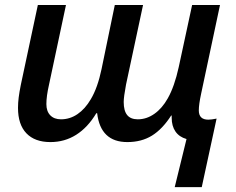

<svg xmlns="http://www.w3.org/2000/svg" viewBox="-20 -561 946 770"><path d="M668.5 -88.9V-97.7H666.5Q631.3 -43 589.4 -17.1Q547.4 8.8 490.7 8.8Q383.3 8.8 369.6 -106.9H366.2Q332 -49.8 285.6 -20.5Q239.3 8.8 182.1 8.8Q119.6 8.8 85.9 -26.4Q52.2 -61.5 52.2 -128.4Q52.2 -148.4 54.9 -169.9Q57.6 -191.4 63.5 -220.7L131.8 -541H244.6L176.3 -220.2Q166 -174.8 166 -143.6Q166 -114.7 181.6 -98.6Q197.3 -82.5 224.6 -82.5Q260.3 -82.5 290.8 -103.3Q321.3 -124 344.2 -163.1Q371.6 -209 387.2 -283.7L440.4 -541H553.7L485.4 -221.7Q476.1 -171.9 476.1 -151.9Q476.1 -116.7 490 -99.6Q503.9 -82.5 532.7 -82.5Q567.9 -82.5 599.1 -104.5Q630.4 -126.5 652.8 -166.5Q679.7 -213.9 696.8 -292L750.5 -541H862.3L786.6 -185.1Q777.3 -142.1 777.3 -118.2Q777.3 -81.1 815.4 -81.1Q828.1 -81.1 848.6 -85.4L789.1 189.5H680.7L728 -3.4Q698.7 -11.7 683.6 -33.7Q668.5 -55.7 668.5 -88.9Z"/></svg>

Font: Viking Open Sans Light
Style: Bold Italic
Weight: 600
Italic angle: -12°
Foundry: Ascender Corporation
Version: Version 2.000